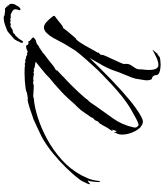

<svg xmlns="http://www.w3.org/2000/svg" viewBox="55 -816 890 1040"><g transform="rotate(-90 500.0 -296.0)"><path d="M709 125Q703 126 692.5 127.5Q682 129 670 129Q654 129 638 125.5Q622 122 615 113Q614 110 613.5 107.5Q613 105 613 104Q613 100 611 95Q606 84 597.5 83Q589 82 587 70Q586 66 585.5 63Q585 60 585 56Q585 44 587.5 32.5Q590 21 591 11Q592 -5 600.5 -28Q609 -51 619 -74Q629 -97 633 -110Q645 -147 663.5 -181Q682 -215 701 -247L707 -257L664 -213Q583 -131 527.5 -81.5Q472 -32 437.5 -7.5Q403 17 386 25Q369 33 364 33Q346 33 337 23Q336 22 335 22Q334 22 332 21Q329 19 326.5 15.5Q324 12 322 9Q310 -4 300.5 -30Q291 -56 291 -80Q291 -95 295 -104Q297 -107 300.5 -114.5Q304 -122 304 -124H305Q305 -110 308 -110Q311 -110 314.5 -121.5Q318 -133 318 -136Q318 -135 317.5 -135.5Q317 -136 317 -136H316Q315 -135 315 -133Q315 -131 313 -130Q310 -133 311 -135Q326 -156 331.5 -166Q337 -176 340.5 -183Q344 -190 351 -200Q353 -204 356.5 -205.5Q360 -207 362 -211Q365 -216 366.5 -221Q368 -226 372 -230Q374 -229 378.5 -235.5Q383 -242 383 -242L384 -247Q398 -265 410.5 -284.5Q423 -304 439 -320L454 -335L489 -374Q505 -392 526 -411Q547 -430 565 -446Q569 -450 573.5 -453Q578 -456 582 -460Q600 -474 608 -483Q616 -492 634 -506Q644 -514 659 -526.5Q674 -539 686 -548L681 -549L658 -553Q651 -554 645 -559Q640 -556 636 -557Q632 -557 628 -561L624 -557H622Q620 -557 610 -559Q600 -561 592 -561Q586 -561 584 -559Q581 -561 577 -561Q573 -561 570 -562Q563 -558 550 -558Q539 -558 525.5 -559.5Q512 -561 502 -561Q491 -561 488 -558Q443 -555 384.5 -536.5Q326 -518 266 -485.5Q206 -453 154.5 -406.5Q103 -360 71 -301Q64 -287 54 -264.5Q44 -242 39 -201Q39 -200 36.5 -199Q34 -198 34 -211Q34 -217 35 -226.5Q36 -236 38 -250V-251Q38 -255 40.5 -260Q43 -265 40 -266L22 -252Q21 -257 25.5 -268Q30 -279 36.5 -291.5Q43 -304 48 -310Q76 -347 112 -383.5Q148 -420 187 -452Q226 -484 263 -506Q280 -516 296.5 -523.5Q313 -531 329 -539Q331 -540 341 -544.5Q351 -549 361 -553.5Q371 -558 372 -559Q380 -561 396 -567Q412 -573 431 -579Q450 -585 465.5 -589Q481 -593 487 -590L518 -595Q525 -600 542.5 -602.5Q560 -605 582 -606.5Q604 -608 623 -608Q639 -608 650.5 -607.5Q662 -607 666 -605V-606Q668 -607 672 -607Q676 -607 678.5 -606Q681 -605 683 -603Q689 -606 694 -604Q697 -604 700 -602.5Q703 -601 706 -600H709Q714 -600 717.5 -597.5Q721 -595 724 -593Q729 -596 731 -595Q733 -595 735 -593.5Q737 -592 738 -590Q740 -591 750.5 -595.5Q761 -600 761 -598Q764 -600 768 -600Q774 -600 776.5 -593Q779 -586 789 -587H793Q799 -587 798 -583.5Q797 -580 804 -575Q809 -571 813 -567.5Q817 -564 817 -561Q817 -556 802 -547Q786 -545 776.5 -536.5Q767 -528 758 -526L757 -523Q750 -522 745.5 -516.5Q741 -511 734 -510Q732 -506 730.5 -505Q729 -504 723 -499Q708 -488 693 -476.5Q678 -465 664 -453Q661 -450 653.5 -446Q646 -442 643 -440Q638 -436 638.5 -433Q639 -430 633 -426Q632 -425 624 -417.5Q616 -410 608.5 -403Q601 -396 601 -395Q597 -392 583.5 -379Q570 -366 552.5 -348.5Q535 -331 518.5 -313Q502 -295 491 -282Q480 -269 479 -266Q471 -260 462.5 -247.5Q454 -235 448 -226Q411 -174 377.5 -127Q344 -80 330 -18Q329 -15 329 -10Q329 -2 333 1.5Q337 5 342 10Q350 9 360.5 4.5Q371 0 378 -4Q386 -8 421.5 -28Q457 -48 500 -82Q532 -108 563 -136.5Q594 -165 616 -187Q638 -209 644 -215Q671 -244 699 -276Q727 -308 745 -331L783 -393Q787 -399 795.5 -416.5Q804 -434 815.5 -454Q827 -474 841.5 -488.5Q856 -503 872 -503Q879 -503 889 -498Q894 -496 906.5 -483.5Q919 -471 928.5 -459Q938 -447 932 -444Q929 -442 926.5 -439.5Q924 -437 920 -435Q915 -432 905 -423Q895 -414 884.5 -406.5Q874 -399 868 -399Q868 -399 865 -394.5Q862 -390 850 -375Q838 -360 812 -330Q809 -332 800.5 -321.5Q792 -311 784 -297.5Q776 -284 772 -278Q761 -259 753.5 -244.5Q746 -230 735 -213V-211Q735 -205 730.5 -202.5Q726 -200 723 -196Q723 -192 723 -189Q723 -186 722 -182Q722 -180 715.5 -166Q709 -152 700.5 -133.5Q692 -115 684 -97.5Q676 -80 673 -70Q674 -67 674 -64Q674 -61 674 -58Q674 -42 666.5 -31Q659 -20 651.5 -8.5Q644 3 644 20Q645 24 643 37.5Q641 51 641 66Q641 79 643.5 91.5Q646 104 654 112Q659 117 668 117Q686 117 709 106Q732 95 739 91L750 85Q750 86 750.5 86.5Q751 87 749 87Q748 90 738.5 100Q729 110 730 113Q729 112 726.5 111.5Q724 111 725 113ZM789 -629Q789 -630 791.5 -633Q794 -636 794 -637Q798 -649 806 -661Q811 -667 817.5 -672Q824 -677 829 -682Q837 -689 844.5 -695.5Q852 -702 859 -704Q873 -710 888.5 -715Q904 -720 914 -720Q916 -720 918 -720.5Q920 -721 922 -721Q933 -721 936 -717.5Q939 -714 946 -716Q948 -715 954.5 -714Q961 -713 971 -714Q974 -715 977 -711Q980 -707 982 -707Q986 -707 984 -700L987 -701H988Q990 -701 990 -697.5Q990 -694 993 -692L997 -690L996 -689H997Q998 -687 999 -682.5Q1000 -678 999 -674Q998 -669 998 -666Q998 -663 990 -651Q980 -630 968 -630Q963 -630 966 -640Q967 -644 968.5 -648.5Q970 -653 970 -658Q970 -660 968 -666Q965 -671 959 -674Q953 -677 948 -680Q948 -680 947 -680.5Q946 -681 945 -681Q945 -683 935.5 -683Q926 -683 925 -682Q924 -683 922 -685Q920 -687 916 -682L915 -687L910 -683L911 -685L910 -684Q908 -682 905 -684Q905 -684 904.5 -684.5Q904 -685 904 -685Q903 -685 902.5 -685.5Q902 -686 901 -686L895 -685L886 -682Q886 -683 883.5 -684Q881 -685 881 -685L877 -682Q877 -684 876 -684Q875 -684 873 -682.5Q871 -681 869 -680L862 -675Q859 -673 857 -672.5Q855 -672 853 -672H851Q846 -672 838 -666Q834 -658 831.5 -659.5Q829 -661 826 -655Q825 -654 822 -651.5Q819 -649 816 -645Q814 -643 809 -636.5Q804 -630 804 -629Q798 -616 793 -616Q786 -616 789 -629Z"/></g></svg>

Font: Cherish
Style: Regular
Weight: 400
Designer: Robert E. Leuschke
Foundry: Robert E. Leuschke
Version: Version 1.005